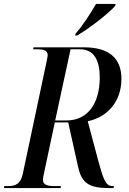

<svg xmlns="http://www.w3.org/2000/svg" viewBox="-46 -954 655 974"><path d="M337 -783 335 -774H346C410 -812 509 -889 539 -925L540 -934H441C413 -885 373 -823 337 -783ZM-26 0H261L263 -10H229C194 -10 172 -17 172 -41C172 -50 174 -62 178 -79L232 -333H300L350 -108C370 -17 414 0 512 0H530L532 -10H523C488 -10 476 -55 454 -133L399 -339C490 -357 570 -431 570 -554C570 -660 506 -714 379 -714H124L122 -704H141C174 -704 196 -699 196 -674C196 -668 193 -656 190 -640L70 -74C59 -19 31 -10 -6 -10H-24ZM292 -343H234L312 -704H359C433 -704 460 -645 460 -561C460 -420 392 -343 292 -343Z"/></svg>

Font: Noto Serif Display Condensed Medium
Style: Italic
Weight: 500
Width: 3
Italic angle: -12°
Designer: Monotype Design Team
Foundry: Monotype Imaging Inc.
Version: Version 2.009